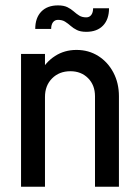

<svg xmlns="http://www.w3.org/2000/svg" viewBox="-20 -710 517 730"><path d="M60 0V-505H151V0ZM341.2 0V-344.2H432.2V0ZM341.2 -344Q341.2 -386.2 314.9 -412.8Q288.5 -439.2 247.8 -439.2L270.8 -520.2Q317 -520.2 353.5 -497.2Q390 -474.2 411.1 -434.2Q432.2 -394.2 432.2 -344ZM111 -341.5Q111 -392.5 132.1 -433.1Q153.2 -473.8 189.2 -497Q225.2 -520.2 270.8 -520.2L247.8 -439.2Q205.2 -439.2 178.1 -412Q151 -384.8 151 -341.5ZM308 -589Q286.2 -589 272.5 -595.8Q258.8 -602.5 248.4 -611.8Q238 -621 227.2 -627.8Q216.5 -634.5 200.5 -634.5V-689.5Q222.2 -689.5 236 -682.8Q249.8 -676 260.1 -666.8Q270.5 -657.5 281.2 -650.8Q292 -644 308 -644ZM114 -600Q114 -642 136.9 -665.8Q159.8 -689.5 200.5 -689.5V-634.5Q188.5 -634.5 181.5 -625.4Q174.5 -616.2 174.5 -600ZM308 -589V-644Q320 -644 327 -653.2Q334 -662.5 334 -678.5H394.5Q394.5 -636.5 371.8 -612.8Q349 -589 308 -589Z"/></svg>

Font: Akshar Light
Style: Regular
Weight: 300
Designer: Tall Chai
Foundry: Tall Chai
Version: Version 1.100